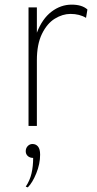

<svg xmlns="http://www.w3.org/2000/svg" viewBox="-20 -543 420 828"><path d="M103 -511H139V-402Q162 -462 202 -492.5Q242 -523 289 -523Q334 -523 357 -502L351 -466Q323 -483 284 -483Q250 -483 216.5 -462.5Q183 -442 161 -397Q139 -352 139 -283V0H103ZM123 138Q109 138 100 130Q91 122 91 109Q91 96 99.5 87Q108 78 120 78Q135 78 144 89Q153 100 153 124Q153 164 136.5 204.5Q120 245 100 265L91 262Q109 235 116 204.5Q123 174 123 138Z"/></svg>

Font: Overpass Thin
Style: Regular
Weight: 100
Designer: Delve Withrington, Thomas Jockin
Foundry: Delve Fonts
Version: Version 3.000;DELV;Overpass